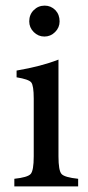

<svg xmlns="http://www.w3.org/2000/svg" viewBox="-20 -663 313 683"><path d="M138 -533Q116 -533 100 -549Q84 -565 84 -587Q84 -611 100 -627Q116 -643 139 -643Q161 -643 177 -627Q192 -611 192 -587Q192 -565 176 -549Q160 -533 138 -533ZM258 0H31V-27Q78 -32 89 -44Q100 -56 100 -107V-312Q100 -359 91 -370Q82 -381 39 -388V-412Q127 -427 188 -451V-107Q188 -56 199 -44Q210 -32 258 -27Z"/></svg>

Font: Shafarik
Style: Regular
Weight: 400
Version: Version 1.001; ttfautohint (v1.8.4.7-5d5b)